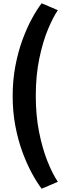

<svg xmlns="http://www.w3.org/2000/svg" viewBox="-20 -895 408 1175"><path d="M235 260 334 217.5Q301.5 169.5 270.5 92Q239.5 14.5 219.2 -87Q199 -188.5 199 -307.5Q199 -434.5 220.8 -538Q242.5 -641.5 274 -716.5Q305.5 -791.5 334 -832.5L235 -875Q206 -837.5 175 -780.5Q144 -723.5 117.2 -650.5Q90.5 -577.5 74 -490.8Q57.5 -404 57.5 -307Q57.5 -210.5 74 -124Q90.5 -37.5 117.2 35.2Q144 108 175 165Q206 222 235 260Z"/></svg>

Font: Spartan
Style: Bold
Weight: 700
Designer: Matt Bailey, Mirko Velimirovic
Foundry: Matt Bailey
Version: Version 1.003; ttfautohint (v1.8.3)